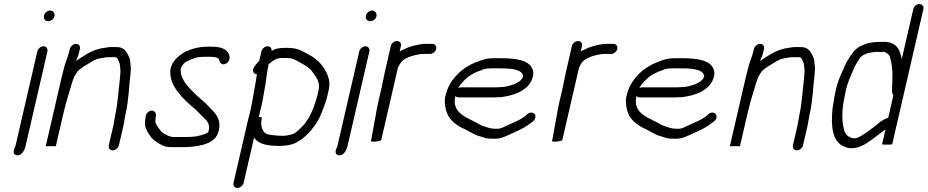

<svg xmlns="http://www.w3.org/2000/svg" viewBox="-20 -716 4590 950"><path d="M164.7 -462 56.6 6C56 8.7 55.1 11.3 53.8 14C44.6 31.7 44.6 47.4 60.1 51.5C85.4 58.2 101.3 29 106.6 6L214.7 -462C217.7 -475.2 208.6 -487 195.4 -487C182.2 -487 167.7 -475.2 164.7 -462ZM197.4 -638.5C194 -623.7 203.8 -611 218.6 -611C232.4 -611 246.5 -621.6 249.7 -635.5C253.2 -650.6 242.1 -664 227.8 -664C213.9 -664 200.6 -652.4 197.4 -638.5Z M325.4 -474 322.9 -463C315.7 -431.7 304 -411.5 295.8 -376C291.9 -362 288.3 -348 285.1 -334L206.6 6C206.2 8 214.4 8.3 231.4 7C247.7 8.3 256.2 8 256.6 6L295.6 -163C301.4 -187.8 311.1 -223.8 318.2 -245.5C330.3 -282.6 339.2 -328.7 359.2 -356C371.2 -374.1 391.3 -384.7 409.4 -396C430.4 -409 452.5 -424.8 478.8 -428C489.6 -429.1 503.3 -433 516 -433H548C561.8 -433 563.5 -420.4 568.7 -410C574.6 -398.6 572.4 -393.7 574.7 -380C577.5 -366 574.8 -341.7 573 -325C568.4 -286.7 565.9 -248.4 560.5 -210L557.9 -190C556.2 -177.5 554.4 -166.1 551.3 -153C550.6 -147 549.5 -141 548.2 -135C545.2 -122.2 544 -108.3 541.2 -96L518.3 3C515.3 16.2 524.3 28 537.5 28C550.7 28 565.3 16.2 568.3 3L591.2 -96C593.8 -107.6 595.4 -123.2 598.2 -135C599.7 -141.7 600.9 -148.3 601.8 -155C617.7 -224 617.4 -285.9 625.8 -350L627.3 -374C627.3 -382.7 626.8 -390.3 625.7 -397L624.1 -412C624 -420 621.4 -429 616.3 -439C606.7 -460 593.2 -483 559.5 -483H527.5C519.5 -483 510.9 -482 501.8 -480C467.3 -476.3 439.7 -465.7 413.1 -451C396.1 -439.8 372.3 -426.8 356.6 -414C358.3 -418.7 359.4 -422 359.9 -424C365.8 -436.3 369.2 -447.1 372.9 -463L375.4 -474C378.5 -487.2 369.4 -499 356.2 -499C343 -499 328.5 -487.2 325.4 -474Z M895.8 -38H841.8C815.8 -38 799.5 -51.2 783.9 -60C772 -69.3 766.4 -81.4 757.5 -93C753.6 -100 746.7 -111.2 748.7 -120C750 -129.6 751 -138 751.9 -147C752.9 -167.4 727.4 -177.5 709.6 -158.5C697.6 -145.7 701.5 -132.2 697.8 -116C692.8 -83.7 713.2 -58.1 726.8 -38C739.6 -21.4 755.1 -13.1 775.2 -1C793.4 9.3 806.6 12 830.2 12H884.2C946.6 12 1039.5 1.7 1058.2 -57C1066.2 -79.2 1067.3 -96.6 1064.1 -113C1057 -150.9 1029 -170.6 1006.3 -196C988.7 -215.7 964.8 -231.2 945.9 -251C915.1 -283.9 877.5 -312.7 873.7 -367C872.7 -386.5 887.8 -400.4 898.4 -409C913.3 -418.1 930.3 -423.2 947.3 -430C959.7 -434.5 981.4 -435 997.4 -435H1016.4C1033.9 -435 1062.6 -433.8 1064 -420C1067.3 -407.5 1076.1 -390.4 1097.6 -401C1115.3 -409.7 1118.3 -428 1114.3 -443C1105.1 -472.9 1073.9 -485 1028 -485H1009C965.4 -485 930.7 -475.5 898.4 -461C862.8 -441.5 819.5 -405.8 822.7 -354C823.6 -330.4 830.5 -309.6 840.2 -291C862.1 -252.4 895 -219 928.9 -190C948.4 -175.2 962.8 -160.1 978 -143C997.3 -124.7 1025.5 -105 1010.5 -63C1010.4 -62.3 1009.5 -61.3 1007.9 -60C996.2 -53.6 987.8 -50.1 974.9 -47C962.3 -44.6 951.4 -40 937.2 -40C924.2 -38.7 909.5 -38 895.8 -38Z M1154.6 214C1167.8 214 1182.3 202.2 1185.4 189L1237.3 -36C1237.2 -35.3 1237.3 -34.7 1237.8 -34C1259.6 -2.3 1303.4 6 1363.6 6C1391.8 6 1423.6 1.5 1444.3 -10C1469.8 -22.6 1484.9 -36.1 1506.2 -57C1522.9 -74.1 1527.1 -83.1 1539.9 -99C1555.9 -121 1569.9 -150.9 1579.6 -180L1586.9 -199L1593.6 -219C1595.9 -226.3 1597.9 -233.3 1599.4 -240L1606.3 -270C1613.7 -301.9 1608.6 -324.9 1600.6 -345C1585.3 -383.9 1552.6 -422.9 1514 -442L1496.4 -452C1471.5 -466 1447.7 -479 1406.6 -479H1386.6C1365.2 -479 1339.6 -475.8 1323.9 -463C1325.6 -475.7 1318.2 -487 1304.4 -487C1291.2 -487 1276.7 -475.2 1273.7 -462L1263 -416C1253.2 -405.7 1245.8 -396.7 1237.9 -385C1224.6 -368.1 1233.7 -349 1250.6 -349C1250.3 -347.7 1250.2 -346 1250.4 -344C1248.8 -331.3 1246.6 -317.3 1243.7 -302C1235 -255.8 1228.8 -211.3 1218.1 -165C1214.2 -151 1210.7 -137.3 1207.6 -124L1135.4 189C1132.3 202.2 1141.4 214 1154.6 214ZM1260.6 -137 1266.9 -164C1279.7 -210.8 1285.7 -258.8 1294.2 -304C1298.5 -332.6 1300.6 -358 1307.1 -386C1307.5 -390.7 1308.1 -394.7 1308.9 -398C1312.3 -401.3 1316 -404.3 1320 -407C1335.7 -419.8 1351.5 -429 1375 -429H1395C1401 -429 1407 -428.7 1412.8 -428C1418.1 -428 1422.9 -427 1427.1 -425C1440.6 -420.6 1452.2 -414.3 1464 -407C1489.6 -392.5 1511.7 -381.6 1527.6 -358C1539 -343.2 1551.9 -323.5 1556.6 -306L1557.9 -294C1558.6 -286.8 1558.4 -279 1556.3 -270L1549.4 -240C1545.2 -221.6 1538 -204.5 1532.2 -187C1528 -174.8 1523.4 -162.5 1516.9 -151L1509.2 -135C1506.1 -130.3 1503.1 -126 1500.2 -122L1488 -104C1482.1 -96.9 1460.9 -74.7 1454.2 -70C1444.9 -61 1430.8 -51 1416.3 -49L1395.4 -45C1388.6 -44.3 1381.8 -44 1375.2 -44C1362.3 -44 1342.7 -45.6 1331.8 -47L1316.3 -49C1311.8 -49.7 1307.7 -50.7 1304 -52C1301.3 -52 1297.7 -53.7 1293.2 -57C1274.9 -70.3 1268.2 -100.6 1275.9 -134C1276.2 -135.3 1271.1 -136.3 1260.6 -137Z M1757.7 -462 1649.6 6C1649 8.7 1648.1 11.3 1646.8 14C1637.6 31.7 1637.6 47.4 1653.1 51.5C1678.4 58.2 1694.3 29 1699.6 6L1807.7 -462C1810.7 -475.2 1801.6 -487 1788.4 -487C1775.2 -487 1760.7 -475.2 1757.7 -462ZM1790.4 -638.5C1787 -623.7 1796.8 -611 1811.6 -611C1825.4 -611 1839.5 -621.6 1842.7 -635.5C1846.2 -650.6 1835.1 -664 1820.8 -664C1806.9 -664 1793.6 -652.4 1790.4 -638.5Z M1913.7 -488 1885.3 -365C1879.3 -339.1 1874.6 -310 1868.3 -283L1849.6 -202C1847.3 -192 1845.1 -181 1843 -169L1837.2 -135C1835.5 -125 1833.8 -116 1831.9 -108C1828.5 -93.3 1824.3 -61.8 1821.5 -50C1821.3 -46 1820.4 -40.7 1818.8 -34L1815.2 -18C1814.7 -16 1818.6 -15 1827 -15C1836 -15 1864.9 -16.9 1866.5 -24L1949.2 -382C1953 -389.9 1959.6 -401 1964.2 -408C1979 -425.8 2008.5 -437.8 2033.3 -443C2045.3 -445.3 2057.6 -449 2072.7 -449H2107.7C2120.9 -449 2135.4 -460.8 2138.4 -474C2141.5 -487.2 2132.4 -499 2119.2 -499H2084.2C2074.2 -499 2064.6 -498 2055.5 -496C2026.1 -490.9 1995.9 -482.1 1972.3 -469C1967.1 -467 1962.2 -464.3 1957.4 -461L1963.7 -488C1966.9 -502.1 1958.2 -513 1944.4 -513C1930.7 -513 1916.9 -502.1 1913.7 -488Z M2247.6 -280 2254.4 -292C2256.8 -296.7 2262.4 -303.3 2271 -312C2289.3 -332.9 2305 -343.4 2328 -355L2348 -364C2356.7 -366.7 2364.7 -369.7 2372.1 -373C2385.2 -377.5 2401.7 -378 2418.3 -378H2446.3C2497.5 -378 2562.3 -376.7 2568.5 -340C2563.1 -316.8 2541.7 -308.1 2526.3 -300L2513.3 -296C2496.4 -290.2 2477.7 -285 2456.8 -285C2449.3 -284.3 2441.9 -284 2434.6 -284H2261.6C2257.6 -284 2252.9 -282.7 2247.6 -280ZM2609.2 -159C2602.2 -159 2595.8 -156.7 2590.1 -152L2581.2 -144C2565.3 -131.1 2545.5 -119.9 2525.9 -112L2482.2 -92C2470.6 -86.8 2460 -80.8 2447.2 -79H2426.2C2411.6 -80.2 2407.1 -80.7 2396.4 -84L2381.5 -89C2373.1 -91.3 2361.9 -95.9 2354.9 -99C2306.9 -130.6 2212.3 -148.7 2232.7 -237L2233.6 -241C2237.9 -236.3 2243.4 -234 2250 -234H2423C2431 -234 2439.4 -234.3 2448.3 -235C2457.6 -235 2466.8 -236 2475.9 -238C2519.1 -244.9 2563.1 -260.6 2591 -290C2613.9 -313.8 2626.4 -352.9 2613.8 -376C2596.4 -419 2530.8 -428 2457.8 -428H2429.8C2406.3 -428 2383.7 -426.4 2364.7 -419C2312.7 -401.5 2272.4 -380.8 2236.7 -341C2210 -311.7 2193.3 -282.9 2182.5 -236C2180.6 -228 2180.3 -217.7 2181.3 -205C2184.5 -154.7 2205.5 -121.1 2241.6 -98C2259.6 -83.8 2278.6 -79.2 2300.2 -66C2322.6 -54.9 2331.5 -46.9 2356.5 -41L2372.3 -36C2384.9 -31.4 2393.4 -30 2411.9 -30C2421.8 -29.3 2431.1 -29.3 2439.9 -30C2460 -31.2 2477.7 -40.5 2493.9 -47L2537.5 -67C2562.5 -78.2 2587.4 -92.1 2608.2 -109L2617.8 -116C2623.5 -120.7 2627.2 -126.5 2628.8 -133.5C2632 -147.4 2623.1 -159 2609.2 -159Z M2809.7 -488 2781.3 -365C2775.3 -339.1 2770.6 -310 2764.3 -283L2745.6 -202C2743.3 -192 2741.1 -181 2739 -169L2733.2 -135C2731.5 -125 2729.8 -116 2727.9 -108C2724.5 -93.3 2720.3 -61.8 2717.5 -50C2717.3 -46 2716.4 -40.7 2714.8 -34L2711.2 -18C2710.7 -16 2714.6 -15 2723 -15C2732 -15 2760.9 -16.9 2762.5 -24L2845.2 -382C2849 -389.9 2855.6 -401 2860.2 -408C2875 -425.8 2904.5 -437.8 2929.3 -443C2941.3 -445.3 2953.6 -449 2968.7 -449H3003.7C3016.9 -449 3031.4 -460.8 3034.4 -474C3037.5 -487.2 3028.4 -499 3015.2 -499H2980.2C2970.2 -499 2960.6 -498 2951.5 -496C2922.1 -490.9 2891.9 -482.1 2868.3 -469C2863.1 -467 2858.2 -464.3 2853.4 -461L2859.7 -488C2862.9 -502.1 2854.2 -513 2840.4 -513C2826.7 -513 2812.9 -502.1 2809.7 -488Z M3143.6 -280 3150.4 -292C3152.8 -296.7 3158.4 -303.3 3167 -312C3185.3 -332.9 3201 -343.4 3224 -355L3244 -364C3252.7 -366.7 3260.7 -369.7 3268.1 -373C3281.2 -377.5 3297.7 -378 3314.3 -378H3342.3C3393.5 -378 3458.3 -376.7 3464.5 -340C3459.1 -316.8 3437.7 -308.1 3422.3 -300L3409.3 -296C3392.4 -290.2 3373.7 -285 3352.8 -285C3345.3 -284.3 3337.9 -284 3330.6 -284H3157.6C3153.6 -284 3148.9 -282.7 3143.6 -280ZM3505.2 -159C3498.2 -159 3491.8 -156.7 3486.1 -152L3477.2 -144C3461.3 -131.1 3441.5 -119.9 3421.9 -112L3378.2 -92C3366.6 -86.8 3356 -80.8 3343.2 -79H3322.2C3307.6 -80.2 3303.1 -80.7 3292.4 -84L3277.5 -89C3269.1 -91.3 3257.9 -95.9 3250.9 -99C3202.9 -130.6 3108.3 -148.7 3128.7 -237L3129.6 -241C3133.9 -236.3 3139.4 -234 3146 -234H3319C3327 -234 3335.4 -234.3 3344.3 -235C3353.6 -235 3362.8 -236 3371.9 -238C3415.1 -244.9 3459.1 -260.6 3487 -290C3509.9 -313.8 3522.4 -352.9 3509.8 -376C3492.4 -419 3426.8 -428 3353.8 -428H3325.8C3302.3 -428 3279.7 -426.4 3260.7 -419C3208.7 -401.5 3168.4 -380.8 3132.7 -341C3106 -311.7 3089.3 -282.9 3078.5 -236C3076.6 -228 3076.3 -217.7 3077.3 -205C3080.5 -154.7 3101.5 -121.1 3137.6 -98C3155.6 -83.8 3174.6 -79.2 3196.2 -66C3218.6 -54.9 3227.5 -46.9 3252.5 -41L3268.3 -36C3280.9 -31.4 3289.4 -30 3307.9 -30C3317.8 -29.3 3327.1 -29.3 3335.9 -30C3356 -31.2 3373.7 -40.5 3389.9 -47L3433.5 -67C3458.5 -78.2 3483.4 -92.1 3504.2 -109L3513.8 -116C3519.5 -120.7 3523.2 -126.5 3524.8 -133.5C3528 -147.4 3519.1 -159 3505.2 -159Z M3710.4 -474 3707.9 -463C3700.7 -431.7 3689 -411.5 3680.8 -376C3676.9 -362 3673.3 -348 3670.1 -334L3591.6 6C3591.2 8 3599.4 8.3 3616.4 7C3632.7 8.3 3641.2 8 3641.6 6L3680.6 -163C3686.4 -187.8 3696.1 -223.8 3703.2 -245.5C3715.3 -282.6 3724.2 -328.7 3744.2 -356C3756.2 -374.1 3776.3 -384.7 3794.4 -396C3815.4 -409 3837.5 -424.8 3863.8 -428C3874.6 -429.1 3888.3 -433 3901 -433H3933C3946.8 -433 3948.5 -420.4 3953.7 -410C3959.6 -398.6 3957.4 -393.7 3959.7 -380C3962.5 -366 3959.8 -341.7 3958 -325C3953.4 -286.7 3950.9 -248.4 3945.5 -210L3942.9 -190C3941.2 -177.5 3939.4 -166.1 3936.3 -153C3935.6 -147 3934.5 -141 3933.2 -135C3930.2 -122.2 3929 -108.3 3926.2 -96L3903.3 3C3900.3 16.2 3909.3 28 3922.5 28C3935.7 28 3950.3 16.2 3953.3 3L3976.2 -96C3978.8 -107.6 3980.4 -123.2 3983.2 -135C3984.7 -141.7 3985.9 -148.3 3986.8 -155C4002.7 -224 4002.4 -285.9 4010.8 -350L4012.3 -374C4012.3 -382.7 4011.8 -390.3 4010.7 -397L4009.1 -412C4009 -420 4006.4 -429 4001.3 -439C3991.7 -460 3978.2 -483 3944.5 -483H3912.5C3904.5 -483 3895.9 -482 3886.8 -480C3852.3 -476.3 3824.7 -465.7 3798.1 -451C3781.1 -439.8 3757.3 -426.8 3741.6 -414C3743.3 -418.7 3744.4 -422 3744.9 -424C3750.8 -436.3 3754.2 -447.1 3757.9 -463L3760.4 -474C3763.5 -487.2 3754.4 -499 3741.2 -499C3728 -499 3713.5 -487.2 3710.4 -474Z M4417.8 -103 4361.3 -75 4345.4 -6C4343.9 0.4 4393.7 1.5 4394.7 -3ZM4395.4 -6 4548.9 -671C4552.2 -685.3 4543.3 -696 4529.2 -696C4515 -696 4502.2 -685.3 4498.9 -671L4441.7 -423C4434.2 -467.3 4416.8 -509 4354.5 -509H4337.5C4295.8 -509 4265.2 -502.3 4234.2 -486C4208.1 -471.7 4191 -445.1 4175.5 -420C4164.2 -401.8 4156.8 -383 4147.3 -361C4134.5 -335.5 4122.8 -302.5 4115.8 -272C4108.5 -240.4 4104.3 -209.4 4099.3 -179C4091.3 -96.3 4095.2 -14.7 4158.7 10C4193.2 26.4 4232.9 13.6 4264.2 -5C4298.2 -26.8 4329.7 -52.8 4361.5 -76L4344.7 -3C4343.7 1.3 4393.8 0.7 4395.4 -6ZM4400.6 -245 4374.7 -133C4350.2 -126.4 4332.9 -111.7 4315.2 -96L4293.5 -80C4279.3 -68.5 4260.1 -55.3 4244.6 -46C4232 -38.7 4217.6 -29.4 4202.4 -32C4176 -35.9 4159.6 -54.2 4155.8 -77C4144 -120.6 4145.1 -177.9 4160.1 -243C4161.7 -253 4163.6 -262.7 4165.8 -272C4174.5 -309.6 4189.5 -341 4202.9 -372C4209.2 -389.9 4219.9 -403.8 4227.7 -419L4238 -433C4257.7 -451.6 4280.6 -455.7 4311 -459H4356C4361.8 -457.4 4375.6 -447.8 4377.7 -445C4385.2 -435.3 4385.9 -422.1 4389.4 -409C4391.7 -400.5 4391.6 -392 4393.4 -383L4394.6 -371C4396.6 -351.6 4395.1 -328.2 4394.9 -307C4395.9 -287.6 4388.6 -256.7 4400.6 -245Z"/></svg>

Font: HoneyBee
Style: BookIt
Weight: 300
Foundry: Cannot Into Space Fonts
Version: Version 0.89